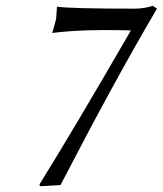

<svg xmlns="http://www.w3.org/2000/svg" viewBox="-20 -630 562 663"><path d="M432.1 -524.9Q264.2 -529.8 160.2 -516.1Q169.9 -548.3 173.8 -564.9Q173.8 -565.9 176.8 -606.9Q223.6 -600.1 444.8 -600.1Q478 -600.1 507.8 -609.9L522 -600.1Q377 -354 189 8.8L118.2 13.2L116.2 6.8Q230 -175.8 432.1 -524.9Z"/></svg>

Font: Linux Biolinum O
Style: Italic
Weight: 400
Italic angle: -12°
Designer: Philipp H. Poll
Foundry: Philipp H. Poll
Version: Version 1.1.3